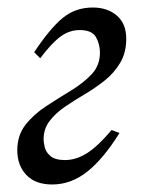

<svg xmlns="http://www.w3.org/2000/svg" viewBox="-20 -476 383 511"><path d="M153 -50Q182 -50 211 -68Q240 -86 277 -130L298 -122Q255 -53 212 -19Q169 15 119 15Q74 15 50 -10.5Q26 -36 26 -76Q26 -116 48 -144Q70 -172 103 -193.5Q136 -215 169 -235Q202 -255 224 -278.5Q246 -302 246 -336Q246 -358 235.5 -377Q225 -396 192 -396Q165 -396 141.5 -379Q118 -362 87 -321L71 -337Q112 -399 146 -427.5Q180 -456 227 -456Q266 -456 291 -434.5Q316 -413 316 -373Q316 -336 300 -309Q284 -282 259 -262Q234 -242 206 -225.5Q178 -209 153 -192Q128 -175 112 -154Q96 -133 96 -105Q96 -98 99 -84.5Q102 -71 114.5 -60.5Q127 -50 153 -50Z"/></svg>

Font: Bona Nova
Style: Italic
Weight: 400
Italic angle: -4°
Designer: Mateusz Machalski
Foundry: Capitalics
Version: Version 4.001; ttfautohint (v1.8.3)